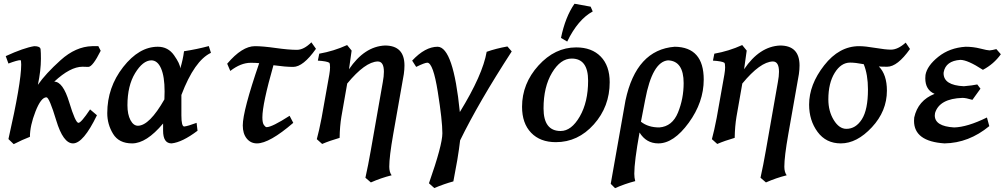

<svg xmlns="http://www.w3.org/2000/svg" viewBox="-20 -729 5237 999"><path d="M51.3 21 23.9 -5.4Q90.3 -297.9 90.3 -392.6Q90.3 -416 86.4 -416Q70.3 -416 23.9 -398.4L9.8 -437Q103.5 -480 158.2 -488.8Q189.5 -488.8 191.2 -472.4Q192.9 -456.1 192.9 -422.9Q192.9 -362.8 177.2 -287.6Q216.8 -345.2 295.4 -416Q374 -486.8 459.5 -488.8H491.7L503.9 -464.8Q461.9 -380.9 439.5 -380.9Q425.3 -381.8 409.2 -381.8Q345.7 -381.8 262.2 -304.2Q307.6 -304.2 340.1 -197Q372.6 -89.8 388.2 -89.8Q401.9 -89.8 448.7 -159.7L484.4 -129.4Q413.6 17.1 359.9 17.1Q308.6 17.1 272.5 -102.8Q236.3 -222.7 221.7 -222.7Q193.4 -222.7 164.6 -148.9Q135.7 -75.2 135.7 -17.1Q97.2 -2.4 51.3 21Z M697.8 -74.7Q757.8 -75.7 835.4 -211.9L836.4 -253.4Q836.4 -330.6 818.1 -372.8Q799.8 -415 767.1 -415Q723.1 -414.1 683.1 -348.6Q643.1 -283.2 643.1 -181.2Q643.1 -133.8 658.7 -104.2Q674.3 -74.7 697.8 -74.7ZM872.6 17.1Q828.6 17.1 828.6 -49.3V-86.4Q741.7 17.1 667.5 17.1Q598.6 17.1 568.4 -32.5Q538.1 -82 538.1 -140.1Q538.1 -274.4 620.8 -380.1Q703.6 -485.8 801.3 -485.8Q854.5 -485.8 885.7 -441.4Q917 -397 918 -373Q932.1 -419.4 937.5 -462.4Q1004.9 -472.7 1066.4 -489.3L1077.6 -454.1Q991.7 -413.6 923.8 -234.9V-128.4Q923.8 -70.8 938.5 -70.8Q957.5 -72.8 1002.9 -89.8L1007.8 -48.8Q927.7 11.7 872.6 17.1Z M1316.9 17.1Q1284.2 17.1 1263.7 -8.3Q1243.2 -33.7 1243.2 -76.2Q1243.2 -151.9 1328.6 -400.4Q1309.1 -402.3 1284.7 -402.3Q1232.9 -402.3 1178.2 -359.9L1162.1 -397.5Q1239.7 -488.8 1306.6 -488.8Q1347.2 -488.8 1414.8 -479.2Q1482.4 -469.7 1524.9 -469.7Q1561 -469.7 1600.1 -508.8L1624 -475.1Q1557.6 -380.9 1505.4 -380.9Q1464.8 -380.9 1402.8 -389.6Q1345.2 -188 1345.2 -118.2Q1345.2 -89.4 1353.3 -78.4Q1361.3 -67.4 1367.2 -67.4Q1395 -67.4 1486.8 -126.5L1505.9 -89.8Q1381.8 17.1 1316.9 17.1Z M1909.7 220.2 1881.3 195.8Q1896 129.9 1909.7 51.3L1971.7 -301.3Q1977.5 -332.5 1977.5 -355.5Q1977.5 -409.2 1945.3 -409.2Q1879.9 -407.2 1786.6 -294.4L1756.3 -121.6Q1748 -71.8 1747.1 -11.7Q1696.3 2.9 1656.2 20L1628.4 -4.9Q1640.1 -47.4 1653.3 -115.7L1693.4 -340.8Q1697.3 -363.8 1697.3 -378.9Q1697.3 -399.4 1692.9 -402.8Q1680.2 -410.6 1633.8 -413.6L1641.1 -449.7Q1716.3 -462.9 1786.1 -494.6L1809.6 -465.8L1795.9 -368.7Q1876 -487.3 1982.9 -492.2Q2084.5 -492.2 2084.5 -388.2Q2084.5 -367.7 2081.1 -343.3L2025.9 -30.3Q2005.4 85.9 2005.4 138.2Q2005.4 166.5 2017.6 183.1Q1962.4 196.8 1909.7 220.2Z M2239.7 249.5 2211.9 224.6Q2281.7 25.9 2281.7 -35.6Q2281.7 -101.6 2257.8 -251.5Q2233.9 -401.4 2203.6 -402.8Q2189.9 -402.8 2145.5 -380.9L2124.5 -413.6Q2191.9 -485.8 2257.3 -485.8Q2338.9 -483.4 2372.6 -146Q2491.7 -339.8 2512.2 -459.5Q2560.5 -476.6 2620.1 -487.3L2642.6 -461.4Q2470.2 -195.8 2374 1.5Q2369.6 42 2359.4 103.5L2338.9 214.8Q2292 227.5 2239.7 249.5Z M2897 -47.4Q2953.1 -47.4 2996.6 -122.8Q3040 -198.2 3040 -309.1Q3040 -424.3 2954.6 -424.3Q2896.5 -424.3 2852.3 -350.6Q2808.1 -276.9 2808.1 -165Q2808.1 -47.4 2897 -47.4ZM2872.1 10.7Q2790.5 10.7 2743.4 -38.3Q2696.3 -87.4 2696.3 -173.3Q2696.3 -293.9 2781.7 -388.2Q2867.2 -482.4 2978 -482.4Q3059.1 -482.4 3105.7 -434.6Q3152.3 -386.7 3152.3 -301.3Q3152.3 -174.3 3069.8 -81.8Q2987.3 10.7 2872.1 10.7ZM2931.2 -512.7 2898.9 -531.7Q2921.4 -641.1 2969.2 -709.5L3053.2 -694.3L3064 -669.4Q2986.8 -627.4 2931.2 -512.7Z M3410.2 -65.9Q3478 -70.8 3507.6 -143.3Q3537.1 -215.8 3537.1 -296.4Q3537.1 -412.1 3455.6 -415Q3374 -407.7 3336.9 -209.5L3314.9 -95.7Q3352.5 -65.9 3410.2 -65.9ZM3180.2 250 3157.7 227.5 3234.4 -206.1Q3290.5 -470.2 3490.7 -485.8Q3641.6 -483.9 3641.6 -314.9Q3641.6 -197.3 3563.5 -90.1Q3485.4 17.1 3405.3 17.1Q3342.3 17.1 3307.6 -39.6Q3280.3 111.3 3280.3 175.3Q3280.3 195.8 3285.2 213.4Q3231.9 227.1 3180.2 250Z M3965.3 220.2 3937 195.8Q3951.7 129.9 3965.3 51.3L4027.3 -301.3Q4033.2 -332.5 4033.2 -355.5Q4033.2 -409.2 4001 -409.2Q3935.5 -407.2 3842.3 -294.4L3812 -121.6Q3803.7 -71.8 3802.7 -11.7Q3752 2.9 3711.9 20L3684.1 -4.9Q3695.8 -47.4 3709 -115.7L3749 -340.8Q3752.9 -363.8 3752.9 -378.9Q3752.9 -399.4 3748.5 -402.8Q3735.8 -410.6 3689.5 -413.6L3696.8 -449.7Q3772 -462.9 3841.8 -494.6L3865.2 -465.8L3851.6 -368.7Q3931.6 -487.3 4038.6 -492.2Q4140.1 -492.2 4140.1 -388.2Q4140.1 -367.7 4136.7 -343.3L4081.5 -30.3Q4061 85.9 4061 138.2Q4061 166.5 4073.2 183.1Q4018.1 196.8 3965.3 220.2Z M4383.8 -58.6Q4432.6 -58.6 4464.4 -108.4Q4496.1 -158.2 4496.1 -263.7Q4496.1 -340.8 4474.1 -395Q4430.7 -403.3 4403.3 -403.3Q4356 -403.3 4323 -349.9Q4290 -296.4 4290 -211.9Q4290 -150.4 4318.1 -104.5Q4346.2 -58.6 4383.8 -58.6ZM4355 17.1Q4277.8 17.1 4233.9 -42.7Q4189.9 -102.5 4189.9 -184.6Q4189.9 -288.6 4268.1 -388.7Q4346.2 -488.8 4450.2 -488.8Q4481.4 -488.8 4534.7 -479.7Q4587.9 -470.7 4615.7 -470.7Q4651.9 -470.7 4692.4 -507.3L4714.8 -474.1Q4649.4 -381.8 4596.2 -381.8Q4562 -381.8 4552.7 -383.3Q4594.7 -340.8 4594.7 -257.3Q4594.7 -150.9 4516.6 -66.9Q4438.5 17.1 4355 17.1Z M4894.5 17.1Q4735.8 6.8 4735.8 -100.1L4736.8 -117.7Q4756.3 -206.5 4842.8 -240.7Q4794.4 -261.2 4794.4 -321.8L4795.4 -338.9Q4803.7 -386.7 4862.3 -433.6Q4920.9 -480.5 5004.4 -485.8Q5043.5 -485.8 5080.8 -476.3Q5118.2 -466.8 5128.9 -466.8Q5142.6 -467.8 5164.1 -473.6L5187.5 -446.8Q5150.9 -395.5 5094.2 -365.7Q5014.6 -417.5 4976.6 -417.5Q4900.9 -412.1 4890.1 -353.5L4889.6 -347.7Q4889.6 -285.2 4995.1 -280.3Q5040 -284.2 5064.9 -289.6L5081.5 -267.6L5039.6 -209.5Q5005.9 -219.7 4987.8 -219.7Q4868.2 -215.8 4845.2 -141.1Q4843.8 -134.8 4843.8 -128.4Q4843.8 -71.8 4944.3 -65.9Q5012.7 -67.4 5115.2 -117.7L5127.4 -72.8Q5021 15.1 4894.5 17.1Z"/></svg>

Font: Kelvinch
Style: Bold Italic
Weight: 700
Italic angle: -10°
Designer: Paul James Miller
Foundry: High-Logic / Made with FontCreator
Version: Version 3.30 September 23, 2016